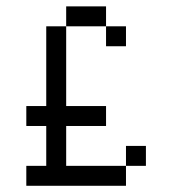

<svg xmlns="http://www.w3.org/2000/svg" viewBox="-20 -520 540 602"><path d="M187.5 -500V-437.5H312.5V-500ZM312.5 -437.5V-375H375V-437.5ZM187.5 -437.5H125V-187.5H62.5V-125H125V0H62.5V62.5H375V0H187.5V-125H312.5V-187.5H187.5ZM375 0H437.5V-62.5H375Z"/></svg>

Font: Medodica
Style: Regular
Weight: 400
Version: Version 001.000